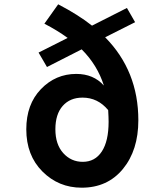

<svg xmlns="http://www.w3.org/2000/svg" viewBox="-20 -857 671 891"><path d="M364 -106Q421 -106 452.5 -154Q484 -202 484 -292Q484 -312 482 -346Q434 -404 363 -404Q305 -404 271 -365.5Q237 -327 237 -257Q237 -187 273.5 -146.5Q310 -106 364 -106ZM607 -754 468 -684Q622 -528 622 -299Q622 -160 550.5 -73Q479 14 359 14Q252 14 177 -61Q102 -136 102 -257Q102 -373 170 -443.5Q238 -514 334 -514Q414 -514 462 -460Q432 -555 359 -628L198 -546L159 -613L294 -681Q246 -716 186 -747L250 -837Q344 -788 407 -738L569 -820Z"/></svg>

Font: NotoSansHansBold
Style: Bold
Weight: 700
Designer: Ryoko NISHIZUKA  (kana & ideographs); Paul D. Hunt (Latin, Greek & Cyrillic); Wenlong ZHANG  (bopomofo); Sandoll Communi
Foundry: Adobe Systems Incorporated
Version: Version 1.00;December 8, 2021;FontCreator 13.0.0.2675 64-bit